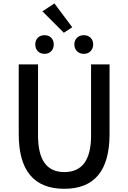

<svg xmlns="http://www.w3.org/2000/svg" viewBox="-20 -1124 772 1156"><path d="M367.2 12.7Q92.8 12.7 92.8 -316.4V-736.3H209V-307.6Q209 -87.9 367.2 -87.9Q528.3 -87.9 528.3 -307.6V-736.3H639.6V-316.4Q639.6 12.7 367.2 12.7ZM415 -960 364.3 -926.8 235.4 -1055.7 307.6 -1103.5ZM192.4 -856.4Q192.4 -880.9 207.5 -896.5Q222.7 -912.1 248 -912.1Q273.4 -912.1 288.6 -896.5Q303.7 -880.9 303.7 -856.4Q303.7 -831.1 288.1 -815.4Q272.5 -799.8 248 -799.8Q223.6 -799.8 208 -815.4Q192.4 -831.1 192.4 -856.4ZM525.4 -815.9Q509.8 -799.8 484.4 -799.8Q459 -799.8 443.4 -815.9Q427.7 -832 427.7 -856.4Q427.7 -880.9 443.4 -896.5Q459 -912.1 484.4 -912.1Q509.8 -912.1 525.4 -896.5Q541 -880.9 541 -856.4Q541 -832 525.4 -815.9Z"/></svg>

Font: Gen Shin Gothic Medium
Style: Regular
Weight: 500
Designer: [Source Han Sans]
Ryoko NISHIZUKA  (kana & ideographs); Paul D. Hunt (Latin, Greek & Cyrillic); Wenlong ZHANG  (bopomofo
Version: Version 1.002.20150607